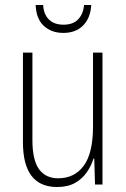

<svg xmlns="http://www.w3.org/2000/svg" viewBox="-20 -740 507 770"><path d="M391 -529V0H361L358 -104H355Q346 -75 328 -49Q310 -23 281 -6.5Q252 10 209 10Q72 10 72 -170V-529H110V-178Q110 -98 136.5 -61.5Q163 -25 213 -25Q279 -25 316 -75.5Q353 -126 353 -233V-529ZM346 -720Q343 -668 313.5 -638Q284 -608 234 -608Q186 -608 155.5 -636.5Q125 -665 123 -720H153Q155 -683 176 -662Q197 -641 235 -641Q273 -641 293.5 -662.5Q314 -684 317 -720Z"/></svg>

Font: Noto Sans Thai Cond ExtLt
Style: Regular
Weight: 200
Width: 3
Designer: Monotype Design Team
Foundry: Monotype Imaging Inc.
Version: Version 2.002; ttfautohint (v1.8.4.7-5d5b)